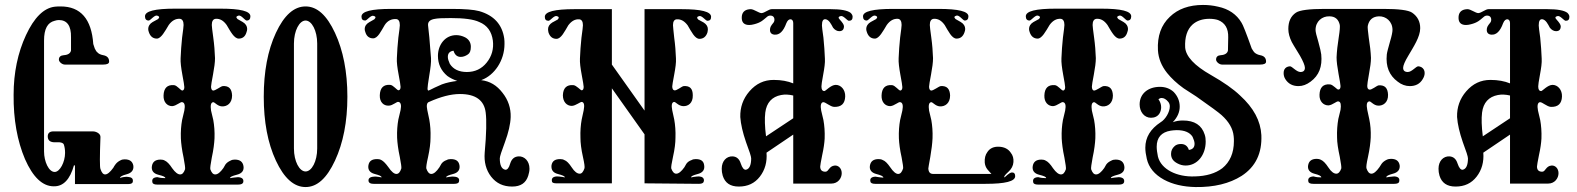

<svg xmlns="http://www.w3.org/2000/svg" viewBox="-20 -743 6374 776"><path d="M197 10C236 11 263 -18 279 -75L283 -74V1H498C511 1 517 -3 517 -11C518 -22 511 -27 497 -28C491 -29 484 -28 477 -27L465 -24C465 -29 474 -34 493 -39C512 -44 521 -56 519 -73C516 -90 505 -99 484 -99C478 -99 472 -98 467 -95C450 -87 443 -74 438 -65C425 -47 414 -38 405 -38C397 -38 391 -45 386 -60C383 -67 383 -110 386 -189C387 -202 370 -212 355 -212H196C181 -212 173 -205 173 -192C173 -177 181 -169 198 -168H220C230 -167 236 -164 238 -159C241 -150 243 -139 243 -125C243 -88 222 -48 201 -48C177 -48 158 -90 158 -131V-579C158 -626 172 -652 201 -659C207 -661 213 -662 218 -662C251 -662 268 -639 267 -592V-539C265 -528 255 -521 238 -520C225 -519 218 -513 218 -502C218 -493 231 -482 242 -482H397C413 -482 421 -486 421 -494C421 -509 413 -517 397 -520C386 -522 378 -526 373 -532C370 -534 367 -539 363 -547L357 -565C350 -666 306 -717 225 -717C218 -717 210 -717 202 -716C157 -711 118 -672 85 -601C52 -530 35 -449 35 -360C34 -260 50 -173 81 -100C113 -27 152 10 197 10Z M977 -660C987 -660 992 -666 992 -677C992 -698 952 -708 871 -708H687C606 -708 566 -698 566 -677C566 -666 571 -660 581 -660C588 -660 604 -683 615 -680C624 -677 626 -673 619 -666L597 -654C585 -647 579 -637 579 -626C579 -622 580 -617 582 -612C588 -595 599 -587 614 -587C631 -587 647 -617 662 -642C675 -660 690 -668 707 -667C717 -666 722 -657 722 -642C722 -637 720 -620 716 -591C713 -562 711 -535 710 -508C709 -491 712 -469 717 -441C722 -414 725 -397 725 -391C725 -382 722 -378 717 -377C710 -377 696 -398 683 -399C656 -401 642 -387 641 -357C640 -330 656 -314 676 -314C693 -315 710 -333 717 -330C726 -328 729 -317 725 -296L716 -258C712 -236 710 -211 711 -184C712 -164 715 -138 722 -106C727 -79 729 -64 728 -59C723 -45 717 -38 708 -38C699 -38 688 -46 676 -63C665 -80 655 -90 646 -94C641 -97 635 -98 629 -98C608 -98 597 -89 594 -72C591 -54 600 -42 619 -37C639 -32 649 -28 648 -23C637 -23 627 -24 616 -27C599 -26 593 -19 596 -6C597 0 604 3 615 3H943C954 3 961 0 963 -6C966 -19 959 -26 942 -27C927 -26 916 -24 910 -23C909 -28 919 -32 938 -37C958 -42 967 -54 964 -72C961 -89 950 -98 929 -98C923 -98 917 -97 912 -94C903 -90 896 -85 891 -78L883 -64C871 -47 860 -38 850 -38C841 -38 835 -45 830 -59C829 -64 831 -79 836 -106C843 -138 846 -164 847 -184C848 -211 846 -236 842 -258L833 -296C830 -317 832 -328 841 -330C848 -331 858 -314 877 -313C898 -312 918 -326 918 -357C917 -384 905 -397 880 -395C872 -394 850 -376 841 -377C836 -378 833 -384 833 -393C833 -399 836 -415 841 -442C846 -469 849 -491 849 -508C848 -535 846 -562 842 -591C838 -620 836 -637 836 -642C836 -657 841 -666 852 -667C869 -668 883 -660 896 -642C911 -617 926 -587 945 -587C960 -587 971 -595 976 -612C978 -617 979 -622 979 -626C979 -637 973 -647 961 -654L940 -666C933 -673 934 -677 944 -680C955 -683 970 -660 977 -660Z M1384 -352C1384 -453 1367 -539 1334 -610C1301 -681 1262 -717 1215 -717C1168 -717 1128 -681 1095 -610C1062 -539 1046 -453 1046 -352C1046 -251 1062 -165 1095 -94C1128 -23 1168 13 1215 13C1262 13 1301 -23 1334 -94C1367 -165 1384 -251 1384 -352ZM1262 -143C1262 -91 1240 -50 1215 -50C1190 -50 1168 -91 1168 -143V-567C1168 -619 1190 -660 1215 -660C1240 -660 1262 -619 1262 -567Z M1927 -420C1978 -439 2019 -498 2019 -565C2019 -572 2019 -580 2018 -587C2010 -644 1976 -681 1917 -698C1895 -704 1858 -707 1805 -707H1561C1481 -707 1441 -697 1441 -676C1441 -665 1446 -660 1456 -660C1463 -660 1478 -682 1489 -679C1499 -677 1500 -672 1493 -665L1472 -653C1460 -646 1454 -637 1454 -626C1454 -621 1455 -617 1457 -612C1462 -596 1473 -588 1488 -588C1507 -588 1520 -617 1535 -642C1546 -659 1562 -667 1581 -666C1591 -665 1596 -657 1596 -641C1596 -636 1594 -620 1590 -591C1587 -562 1585 -535 1584 -508C1583 -491 1586 -469 1591 -442C1596 -415 1599 -398 1599 -392C1599 -383 1596 -379 1591 -378C1584 -378 1570 -399 1557 -400C1530 -402 1516 -388 1515 -358C1514 -331 1530 -315 1551 -316C1568 -316 1584 -334 1591 -331C1600 -329 1603 -318 1599 -298L1590 -260C1586 -238 1584 -213 1585 -186C1586 -166 1589 -140 1596 -108C1601 -82 1603 -67 1602 -62C1597 -47 1591 -40 1582 -40C1573 -40 1562 -49 1550 -67C1527 -99 1515 -100 1504 -100C1483 -100 1472 -92 1469 -75C1466 -57 1475 -45 1494 -40C1513 -35 1523 -31 1522 -26L1511 -28C1504 -29 1497 -30 1491 -29C1474 -28 1467 -21 1470 -9C1472 -3 1479 0 1490 0H1816C1827 0 1834 -3 1835 -9C1838 -21 1832 -28 1815 -29C1809 -30 1802 -29 1795 -28L1783 -26C1783 -31 1793 -35 1812 -40C1831 -45 1840 -57 1837 -75C1834 -92 1823 -100 1802 -100C1796 -100 1790 -99 1785 -96C1776 -93 1769 -88 1764 -81L1756 -67C1744 -49 1733 -40 1723 -40C1715 -40 1708 -47 1703 -62C1702 -67 1704 -82 1710 -108C1717 -140 1720 -166 1720 -186C1721 -213 1719 -238 1715 -260L1707 -298C1703 -317 1705 -328 1714 -331C1761 -352 1802 -363 1839 -363C1902 -363 1937 -338 1943 -288C1947 -257 1946 -203 1939 -126C1936 -89 1944 -56 1965 -29C1986 -2 2014 11 2050 11C2085 11 2106 -4 2115 -33C2118 -43 2120 -52 2120 -61C2120 -93 2099 -112 2076 -111C2059 -110 2048 -101 2042 -82C2037 -64 2030 -56 2022 -57C2007 -60 2000 -76 2000 -103C2000 -110 2007 -132 2021 -169C2035 -207 2043 -241 2044 -270C2045 -306 2034 -339 2011 -368C1988 -398 1960 -415 1925 -419ZM1722 -508C1717 -575 1713 -620 1710 -641C1709 -655 1718 -664 1739 -667C1748 -669 1769 -670 1802 -670C1855 -670 1894 -665 1917 -654C1949 -641 1967 -616 1972 -579C1976 -546 1968 -516 1947 -490C1927 -465 1900 -452 1867 -452C1835 -452 1812 -463 1798 -485C1793 -496 1790 -505 1790 -513C1790 -528 1798 -536 1813 -538C1818 -521 1828 -513 1842 -513C1851 -513 1861 -516 1871 -523C1879 -528 1883 -538 1883 -554C1883 -571 1875 -584 1860 -592C1848 -598 1836 -601 1824 -601C1779 -601 1750 -562 1750 -517C1750 -484 1763 -457 1788 -436C1799 -428 1813 -421 1828 -416C1805 -413 1785 -409 1766 -402L1737 -389C1721 -381 1713 -377 1712 -377C1709 -377 1708 -380 1708 -386C1708 -391 1710 -408 1715 -438C1720 -468 1723 -491 1722 -508Z M2839 -659C2849 -659 2854 -664 2854 -675C2854 -696 2814 -706 2734 -706H2585V-296L2453 -482V-706H2302C2222 -706 2182 -696 2182 -675C2182 -664 2187 -659 2197 -659C2204 -659 2219 -681 2230 -678C2239 -676 2241 -671 2234 -664L2212 -652C2201 -645 2195 -636 2195 -625C2195 -620 2196 -616 2197 -611C2203 -594 2214 -586 2229 -586C2248 -586 2262 -616 2277 -641C2290 -658 2304 -666 2321 -665C2331 -664 2336 -656 2336 -641C2336 -636 2334 -619 2330 -590C2327 -561 2325 -534 2324 -507C2323 -490 2326 -468 2331 -441C2336 -414 2339 -397 2339 -392C2339 -383 2336 -378 2331 -378C2326 -378 2310 -398 2297 -399C2270 -401 2256 -387 2255 -358C2255 -331 2271 -315 2291 -315C2308 -316 2325 -332 2332 -331C2341 -329 2343 -318 2339 -297L2331 -260C2327 -238 2325 -213 2326 -186C2326 -166 2329 -140 2336 -109C2342 -82 2344 -67 2342 -62C2337 -48 2331 -41 2323 -41C2313 -41 2302 -49 2291 -66C2280 -83 2270 -93 2261 -96C2256 -99 2250 -100 2244 -100C2223 -100 2212 -92 2209 -75C2207 -57 2215 -45 2234 -40C2253 -35 2263 -31 2263 -26L2252 -28C2244 -29 2237 -30 2231 -30C2214 -29 2208 -22 2211 -9C2212 -4 2219 -2 2230 -2H2453V-386L2585 -200V-2L2805 0C2818 0 2824 -4 2825 -12C2826 -23 2819 -29 2805 -30C2799 -30 2792 -29 2784 -28L2773 -26C2773 -31 2782 -35 2801 -40C2820 -45 2829 -57 2826 -75C2824 -92 2813 -100 2792 -100C2786 -100 2780 -99 2775 -96C2766 -93 2759 -88 2754 -81L2746 -67C2734 -50 2723 -41 2713 -41C2705 -41 2698 -48 2693 -62C2692 -67 2694 -82 2700 -109C2707 -140 2710 -166 2710 -186C2711 -213 2709 -238 2705 -260L2697 -297C2693 -318 2695 -329 2704 -331C2711 -332 2721 -315 2741 -314C2761 -313 2781 -326 2780 -358C2780 -385 2768 -397 2743 -395C2735 -394 2714 -375 2705 -378C2700 -379 2697 -385 2697 -394C2697 -399 2700 -415 2705 -442C2710 -469 2713 -490 2712 -507C2711 -534 2709 -561 2705 -590C2702 -619 2700 -636 2700 -641C2700 -656 2705 -664 2715 -665C2732 -666 2746 -658 2759 -641C2774 -616 2788 -586 2807 -586C2822 -586 2833 -594 2839 -611C2840 -616 2841 -620 2841 -625C2841 -636 2835 -645 2824 -652L2802 -664C2795 -671 2797 -676 2806 -678C2817 -681 2832 -659 2839 -659Z M3411 -659C3421 -659 3426 -664 3426 -675C3426 -681 3423 -686 3418 -691C3405 -701 3378 -706 3337 -706H3099C3087 -706 3071 -691 3058 -690C3047 -690 3027 -706 3014 -706C3009 -706 3005 -705 3000 -704C2984 -699 2977 -687 2978 -668C2979 -651 2989 -642 3008 -642C3014 -642 3021 -643 3028 -645C3040 -648 3050 -652 3059 -658C3063 -661 3070 -666 3079 -674C3083 -678 3088 -680 3093 -680C3104 -680 3110 -674 3110 -663C3110 -658 3108 -653 3105 -650C3096 -639 3092 -633 3092 -622C3092 -611 3098 -604 3110 -603C3130 -601 3146 -616 3158 -649C3163 -661 3169 -666 3177 -665C3183 -663 3186 -658 3186 -649V-406C3164 -415 3138 -420 3107 -420C3068 -420 3036 -405 3009 -374C2983 -344 2971 -309 2972 -270C2974 -241 2982 -207 2995 -169C3009 -132 3016 -110 3016 -103C3016 -76 3009 -60 2995 -57C2987 -56 2980 -64 2974 -82C2968 -101 2957 -110 2941 -111C2917 -112 2897 -93 2897 -61C2897 -52 2898 -43 2901 -33C2910 -4 2931 11 2966 11C3002 11 3030 -2 3051 -29C3072 -56 3081 -89 3078 -126L3186 -199V-1H3340C3367 -1 3382 -23 3382 -43C3382 -62 3369 -75 3354 -74C3330 -72 3330 -49 3316 -49C3302 -49 3295 -56 3295 -70C3295 -75 3298 -90 3303 -116C3309 -143 3312 -165 3313 -183C3314 -211 3312 -236 3308 -258L3299 -296C3295 -317 3298 -329 3307 -330C3316 -331 3335 -312 3351 -311C3380 -310 3395 -324 3396 -353C3397 -380 3379 -400 3358 -400C3338 -400 3317 -375 3312 -375C3304 -375 3300 -381 3300 -394C3300 -399 3302 -415 3307 -441C3312 -468 3315 -489 3314 -506C3313 -533 3311 -561 3308 -591C3304 -619 3302 -635 3302 -640C3302 -659 3307 -667 3318 -665C3331 -662 3339 -646 3347 -631C3354 -622 3363 -617 3372 -617C3385 -617 3391 -624 3391 -637C3391 -643 3385 -652 3374 -664C3367 -671 3368 -676 3378 -678C3389 -681 3404 -659 3411 -659ZM3076 -192C3071 -232 3070 -264 3073 -288C3078 -328 3100 -352 3137 -359C3152 -362 3169 -361 3186 -357V-265Z M3963 0C4043 0 4083 -10 4083 -31C4083 -41 4079 -46 4070 -46C4059 -46 4041 -26 4040 -26C4039 -26 4039 -27 4039 -28C4038 -31 4044 -38 4056 -49C4068 -60 4075 -73 4076 -88C4077 -102 4074 -115 4065 -126C4055 -141 4039 -149 4018 -150C3997 -151 3981 -144 3971 -129C3962 -117 3959 -103 3960 -86C3961 -76 3964 -67 3971 -58L3987 -40H3752C3739 -40 3733 -47 3732 -62C3732 -65 3735 -81 3740 -109C3745 -138 3748 -163 3749 -184C3750 -211 3748 -236 3744 -258L3735 -296C3732 -317 3734 -328 3743 -330C3750 -331 3760 -314 3779 -313C3800 -312 3820 -326 3820 -357C3819 -384 3807 -397 3782 -395C3774 -394 3752 -376 3743 -377C3738 -378 3735 -384 3735 -393C3735 -399 3738 -415 3743 -442C3748 -469 3751 -491 3751 -508C3750 -535 3748 -562 3744 -591C3740 -620 3738 -637 3738 -642C3738 -657 3743 -666 3754 -667C3771 -668 3785 -660 3798 -642C3813 -617 3827 -587 3846 -587C3861 -587 3872 -595 3878 -612C3880 -617 3881 -622 3881 -626C3881 -637 3875 -647 3863 -654L3842 -666C3835 -673 3836 -677 3846 -680C3857 -683 3872 -660 3879 -660C3889 -660 3894 -666 3894 -677C3894 -697 3854 -707 3773 -707H3589C3508 -707 3468 -697 3468 -677C3468 -666 3473 -660 3483 -660C3490 -660 3506 -683 3517 -680C3526 -677 3528 -673 3521 -666L3499 -654C3487 -647 3481 -637 3481 -626C3481 -622 3482 -617 3484 -612C3490 -595 3501 -587 3516 -587C3533 -587 3549 -617 3564 -642C3577 -660 3592 -668 3609 -667C3619 -666 3624 -657 3624 -642C3624 -637 3622 -620 3618 -591C3615 -562 3613 -535 3612 -508C3611 -491 3614 -469 3619 -441C3624 -414 3627 -397 3627 -391C3627 -382 3624 -378 3619 -377C3612 -377 3598 -398 3585 -399C3558 -401 3544 -387 3543 -357C3542 -330 3558 -314 3578 -314C3595 -315 3612 -333 3619 -330C3628 -328 3631 -317 3627 -296L3618 -258C3614 -236 3612 -211 3613 -184C3614 -164 3617 -138 3624 -107C3629 -81 3631 -66 3630 -62C3625 -47 3619 -40 3610 -40C3601 -40 3590 -49 3578 -67C3567 -83 3557 -93 3548 -96C3543 -99 3537 -100 3531 -100C3510 -100 3499 -91 3496 -74C3493 -57 3502 -45 3521 -40C3541 -35 3551 -30 3550 -25C3539 -26 3529 -27 3518 -29C3501 -28 3495 -21 3498 -9C3499 -3 3506 0 3517 0Z M4537 -660C4547 -660 4552 -666 4552 -677C4552 -698 4512 -708 4431 -708H4247C4166 -708 4126 -698 4126 -677C4126 -666 4131 -660 4141 -660C4148 -660 4164 -683 4175 -680C4184 -677 4186 -673 4179 -666L4157 -654C4145 -647 4139 -637 4139 -626C4139 -622 4140 -617 4142 -612C4148 -595 4159 -587 4174 -587C4191 -587 4207 -617 4222 -642C4235 -660 4250 -668 4267 -667C4277 -666 4282 -657 4282 -642C4282 -637 4280 -620 4276 -591C4273 -562 4271 -535 4270 -508C4269 -491 4272 -469 4277 -441C4282 -414 4285 -397 4285 -391C4285 -382 4282 -378 4277 -377C4270 -377 4256 -398 4243 -399C4216 -401 4202 -387 4201 -357C4200 -330 4216 -314 4236 -314C4253 -315 4270 -333 4277 -330C4286 -328 4289 -317 4285 -296L4276 -258C4272 -236 4270 -211 4271 -184C4272 -164 4275 -138 4282 -106C4287 -79 4289 -64 4288 -59C4283 -45 4277 -38 4268 -38C4259 -38 4248 -46 4236 -63C4225 -80 4215 -90 4206 -94C4201 -97 4195 -98 4189 -98C4168 -98 4157 -89 4154 -72C4151 -54 4160 -42 4179 -37C4199 -32 4209 -28 4208 -23C4197 -23 4187 -24 4176 -27C4159 -26 4153 -19 4156 -6C4157 0 4164 3 4175 3H4503C4514 3 4521 0 4523 -6C4526 -19 4519 -26 4502 -27C4487 -26 4476 -24 4470 -23C4469 -28 4479 -32 4498 -37C4518 -42 4527 -54 4524 -72C4521 -89 4510 -98 4489 -98C4483 -98 4477 -97 4472 -94C4463 -90 4456 -85 4451 -78L4443 -64C4431 -47 4420 -38 4410 -38C4401 -38 4395 -45 4390 -59C4389 -64 4391 -79 4396 -106C4403 -138 4406 -164 4407 -184C4408 -211 4406 -236 4402 -258L4393 -296C4390 -317 4392 -328 4401 -330C4408 -331 4418 -314 4437 -313C4458 -312 4478 -326 4478 -357C4477 -384 4465 -397 4440 -395C4432 -394 4410 -376 4401 -377C4396 -378 4393 -384 4393 -393C4393 -399 4396 -415 4401 -442C4406 -469 4409 -491 4409 -508C4408 -535 4406 -562 4402 -591C4398 -620 4396 -637 4396 -642C4396 -657 4401 -666 4412 -667C4429 -668 4443 -660 4456 -642C4471 -617 4486 -587 4505 -587C4520 -587 4531 -595 4536 -612C4538 -617 4539 -622 4539 -626C4539 -637 4533 -647 4521 -654L4500 -666C4493 -673 4494 -677 4504 -680C4515 -683 4530 -660 4537 -660Z M4770 -551C4768 -593 4778 -624 4800 -644C4817 -659 4840 -667 4868 -667C4882 -667 4894 -665 4903 -662C4931 -651 4945 -628 4944 -592L4943 -539C4941 -528 4931 -521 4914 -520C4901 -519 4895 -513 4895 -502C4895 -493 4908 -482 4919 -482H5073C5089 -482 5097 -486 5097 -494C5097 -509 5089 -517 5073 -520C5063 -522 5055 -526 5049 -532C5047 -534 5044 -539 5039 -547C5017 -609 5003 -644 4998 -651C4978 -685 4946 -707 4903 -716C4882 -721 4862 -723 4842 -723C4786 -723 4741 -707 4708 -675C4673 -642 4657 -597 4660 -540C4662 -507 4674 -477 4697 -448C4714 -427 4736 -406 4764 -386L4815 -353C4872 -313 4906 -288 4917 -278C4947 -251 4963 -223 4966 -193C4967 -186 4967 -179 4967 -172C4967 -125 4951 -88 4920 -63C4892 -42 4855 -31 4809 -30C4737 -27 4673 -58 4660 -110C4657 -125 4655 -138 4655 -150C4655 -187 4674 -209 4712 -215C4720 -216 4728 -217 4736 -217C4767 -217 4789 -208 4800 -190C4805 -179 4808 -170 4808 -162C4808 -147 4800 -139 4785 -137C4780 -153 4769 -161 4753 -161C4742 -161 4733 -158 4727 -152C4718 -144 4713 -134 4713 -121C4713 -104 4721 -92 4738 -83C4749 -77 4760 -74 4772 -74C4819 -74 4853 -116 4853 -171C4853 -181 4852 -190 4849 -199C4837 -237 4808 -256 4761 -256C4746 -256 4733 -254 4720 -249C4739 -269 4748 -290 4748 -312C4748 -334 4740 -354 4724 -371C4709 -385 4690 -392 4668 -392C4621 -392 4586 -365 4586 -321C4586 -292 4604 -267 4632 -267C4647 -267 4659 -273 4666 -284C4671 -292 4673 -301 4673 -310C4673 -321 4669 -332 4662 -342C4666 -345 4670 -347 4675 -347C4684 -347 4693 -342 4702 -331C4706 -326 4708 -320 4708 -313C4708 -290 4690 -260 4671 -249C4630 -222 4609 -188 4609 -146C4609 -133 4611 -118 4615 -101C4623 -66 4646 -38 4684 -17C4719 2 4762 12 4812 13C4887 14 4949 -1 4998 -32C5055 -69 5081 -124 5078 -197C5075 -254 5047 -307 4992 -357C4965 -383 4925 -411 4874 -440C4807 -478 4773 -515 4770 -551Z M5730 -423C5735 -431 5738 -439 5738 -448C5738 -459 5733 -467 5724 -472C5719 -474 5715 -475 5712 -475C5703 -475 5686 -452 5670 -452C5657 -452 5651 -458 5651 -469C5651 -478 5658 -495 5672 -518C5693 -554 5720 -594 5720 -629C5720 -656 5709 -677 5687 -692C5672 -702 5633 -707 5572 -707H5333C5272 -707 5233 -702 5218 -692C5197 -678 5187 -656 5187 -626C5187 -609 5192 -591 5201 -573C5201 -572 5212 -554 5234 -518C5247 -495 5254 -478 5254 -469C5254 -458 5248 -452 5236 -452C5220 -452 5202 -475 5194 -475C5190 -475 5186 -474 5181 -472C5172 -467 5168 -459 5168 -448C5168 -439 5170 -431 5175 -423C5187 -404 5205 -395 5228 -395C5245 -395 5261 -401 5277 -413C5311 -438 5325 -474 5320 -523C5319 -532 5315 -550 5308 -575C5301 -598 5297 -614 5297 -622C5297 -657 5324 -678 5353 -677C5376 -677 5390 -665 5395 -642C5396 -635 5395 -619 5391 -594C5386 -563 5383 -535 5382 -511C5382 -494 5385 -472 5390 -444C5395 -417 5398 -400 5398 -395C5398 -386 5395 -381 5389 -381C5384 -380 5368 -401 5355 -402C5328 -404 5314 -390 5313 -360C5312 -333 5329 -317 5349 -317C5366 -318 5383 -336 5390 -333C5399 -331 5401 -320 5398 -299L5389 -262C5385 -239 5383 -214 5384 -187C5384 -167 5388 -141 5395 -109C5400 -82 5402 -67 5401 -62C5396 -48 5389 -41 5381 -41C5371 -41 5360 -49 5349 -66C5338 -83 5328 -93 5319 -97C5313 -100 5307 -101 5302 -101C5281 -101 5270 -92 5267 -75C5264 -58 5273 -46 5292 -41C5312 -36 5321 -31 5320 -26C5309 -26 5299 -27 5289 -30C5272 -29 5265 -22 5268 -9C5269 -3 5276 0 5288 0H5615C5627 0 5634 -3 5635 -9C5638 -22 5632 -29 5615 -30C5599 -29 5588 -27 5583 -26C5582 -31 5591 -36 5610 -41C5630 -46 5639 -58 5637 -75C5634 -92 5623 -101 5602 -101C5596 -101 5590 -100 5584 -97C5576 -93 5569 -88 5564 -81L5555 -67C5543 -50 5532 -41 5523 -41C5514 -41 5508 -48 5503 -62C5501 -67 5503 -82 5509 -109C5516 -141 5519 -167 5520 -187C5521 -214 5519 -239 5514 -262L5506 -299C5502 -320 5504 -331 5513 -333C5520 -336 5530 -317 5550 -316C5570 -315 5591 -329 5590 -360C5589 -387 5577 -400 5552 -398C5544 -397 5523 -378 5514 -381C5509 -382 5506 -387 5506 -396C5506 -401 5508 -417 5513 -444C5518 -471 5521 -492 5521 -509C5520 -533 5517 -560 5512 -591C5509 -616 5507 -631 5508 -638C5513 -663 5528 -676 5553 -677C5581 -678 5608 -657 5608 -622C5608 -614 5605 -598 5598 -575C5591 -550 5586 -532 5585 -523C5580 -474 5595 -438 5629 -413C5644 -401 5661 -395 5678 -395C5701 -395 5719 -404 5730 -423Z M6308 -659C6318 -659 6323 -664 6323 -675C6323 -681 6320 -686 6315 -691C6302 -701 6275 -706 6234 -706H5996C5984 -706 5968 -691 5955 -690C5944 -690 5924 -706 5911 -706C5906 -706 5902 -705 5897 -704C5881 -699 5874 -687 5875 -668C5876 -651 5886 -642 5905 -642C5911 -642 5918 -643 5925 -645C5937 -648 5947 -652 5956 -658C5960 -661 5967 -666 5976 -674C5980 -678 5985 -680 5990 -680C6001 -680 6007 -674 6007 -663C6007 -658 6005 -653 6002 -650C5993 -639 5989 -633 5989 -622C5989 -611 5995 -604 6007 -603C6027 -601 6043 -616 6055 -649C6060 -661 6066 -666 6074 -665C6080 -663 6083 -658 6083 -649V-406C6061 -415 6035 -420 6004 -420C5965 -420 5933 -405 5906 -374C5880 -344 5868 -309 5869 -270C5871 -241 5879 -207 5892 -169C5906 -132 5913 -110 5913 -103C5913 -76 5906 -60 5892 -57C5884 -56 5877 -64 5871 -82C5865 -101 5854 -110 5838 -111C5814 -112 5794 -93 5794 -61C5794 -52 5795 -43 5798 -33C5807 -4 5828 11 5863 11C5899 11 5927 -2 5948 -29C5969 -56 5978 -89 5975 -126L6083 -199V-1H6237C6264 -1 6279 -23 6279 -43C6279 -62 6266 -75 6251 -74C6227 -72 6227 -49 6213 -49C6199 -49 6192 -56 6192 -70C6192 -75 6195 -90 6200 -116C6206 -143 6209 -165 6210 -183C6211 -211 6209 -236 6205 -258L6196 -296C6192 -317 6195 -329 6204 -330C6213 -331 6232 -312 6248 -311C6277 -310 6292 -324 6293 -353C6294 -380 6276 -400 6255 -400C6235 -400 6214 -375 6209 -375C6201 -375 6197 -381 6197 -394C6197 -399 6199 -415 6204 -441C6209 -468 6212 -489 6211 -506C6210 -533 6208 -561 6205 -591C6201 -619 6199 -635 6199 -640C6199 -659 6204 -667 6215 -665C6228 -662 6236 -646 6244 -631C6251 -622 6260 -617 6269 -617C6282 -617 6288 -624 6288 -637C6288 -643 6282 -652 6271 -664C6264 -671 6265 -676 6275 -678C6286 -681 6301 -659 6308 -659ZM5973 -192C5968 -232 5967 -264 5970 -288C5975 -328 5997 -352 6034 -359C6049 -362 6066 -361 6083 -357V-265Z"/></svg>

Font: GFS Eustace
Style: Regular
Weight: 400
Designer: George Matthiopoulos
Foundry: George Matthiopoulos
Version: Version 1.0